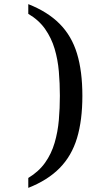

<svg xmlns="http://www.w3.org/2000/svg" viewBox="-20 -781 455 930"><path d="M117 129V81Q168 50 198.5 7Q229 -36 244.5 -89Q260 -142 265 -199.5Q270 -257 270 -317Q270 -377 265 -435Q260 -493 244.5 -545Q229 -597 198.5 -640.5Q168 -684 117 -714V-761Q211 -724 269 -665.5Q327 -607 353 -521.5Q379 -436 379 -317Q379 -198 353 -112Q327 -26 269 33Q211 92 117 129Z"/></svg>

Font: Noto Serif Khojki Medium
Style: Regular
Weight: 500
Version: Version 2.003